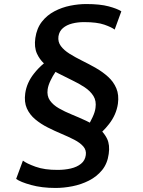

<svg xmlns="http://www.w3.org/2000/svg" viewBox="-20 -837 710 951"><path d="M518.5 -74.5Q512 -26.5 485.5 5.8Q459 38 420.5 57.5Q382 77 338.8 85.5Q295.5 94 255.5 94Q187 94 133.8 79.2Q80.5 64.5 60 49L93.5 -41.5Q111 -27.5 156 -11.2Q201 5 266 4.5Q300.5 4.5 330.8 -2.5Q361 -9.5 381.2 -25.8Q401.5 -42 405 -69Q408.5 -93.5 392.5 -111.8Q376.5 -130 348 -144.8Q319.5 -159.5 285 -174Q250.5 -188.5 216.2 -205.8Q182 -223 154.5 -246Q127 -269 113 -300.2Q99 -331.5 105 -375Q112.5 -427 147.5 -471.5Q170 -500.5 197.5 -523Q175.5 -544 163 -571.5Q148.5 -603.5 155 -648.5Q162 -697 187.5 -729.5Q213 -762 249.8 -781.2Q286.5 -800.5 327.8 -808.8Q369 -817 407 -817Q475.5 -817 518.2 -805.5Q561 -794 581 -781L548 -690.5Q533 -702 496.8 -714.8Q460.5 -727.5 396 -727.5Q365 -727.5 337.5 -720.5Q310 -713.5 291.8 -698Q273.5 -682.5 269.5 -657Q266 -629.5 281.5 -608.8Q297 -588 325 -570.5Q353 -553 387 -536.2Q421 -519.5 454.8 -500.2Q488.5 -481 515.5 -456.5Q542.5 -432 556.2 -399.5Q570 -367 564 -323Q556 -268.5 520 -222.5Q504.5 -202.5 486.5 -185Q501 -169 510.5 -149.5Q525 -119 518.5 -74.5ZM438.5 -256.5Q450.5 -282 453 -302.5Q458 -337 442.8 -361.5Q427.5 -386 399.2 -404.8Q371 -423.5 336.2 -440Q301.5 -456.5 267 -474.5L255 -481Q241 -461 230.5 -438.5Q219 -415 216 -394.5Q211.5 -362 227.2 -339.5Q243 -317 271.8 -300.5Q300.5 -284 335.5 -269.8Q370.5 -255.5 405 -239.5Q415.5 -234.5 425 -229.5Q432 -242.5 438.5 -256.5Z"/></svg>

Font: Koeln Type Sans
Style: Italic
Weight: 400
Italic angle: -7.5°
Designer: Eben Sorkin
Foundry: Eben Sorkin
Version: Version 2.001